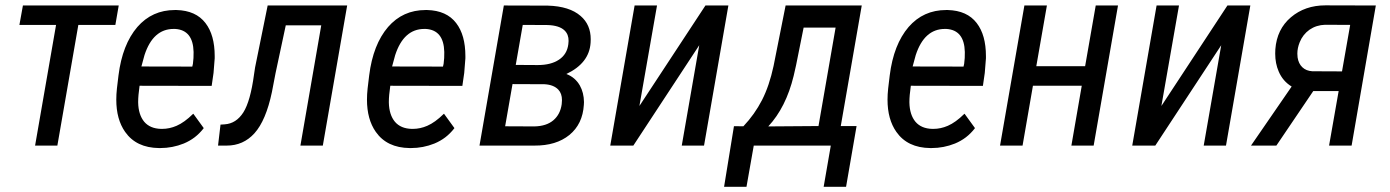

<svg xmlns="http://www.w3.org/2000/svg" viewBox="-20 -549 5242 724"><path d="M415 -455.1H275.4L196.3 0H112.3L191.4 -455.1H53.2L66.4 -528.3H427.7Z M705.1 -297.9 707.5 -308.6Q710.4 -329.6 710 -353Q708 -436 640.1 -439.9Q637.2 -439.9 634.8 -439.9Q557.1 -439.9 524.9 -341.3L513.2 -298.3ZM672.9 -7.8Q630.4 9.3 584.5 9.3Q582 9.3 579.6 9.3Q493.7 8.3 451.7 -51.8Q418.5 -99.1 418.5 -173.3Q418.5 -193.4 420.9 -215.3L426.8 -264.6Q441.4 -381.3 498 -447.3Q553.7 -511.2 639.6 -511.2Q642.6 -511.2 645.5 -511.2Q718.8 -509.3 754.9 -461.9Q789.6 -417 789.6 -337.4Q789.6 -333.5 789.6 -329.6V-329.1L785.2 -273.9L778.3 -226.1V-225.1H776.9L506.3 -225.6Q501 -188 501 -165.5Q501 -163.6 501 -162.1Q502 -116.2 523.9 -89.8Q545.9 -64 587.4 -63Q589.4 -63 591.3 -63Q619.1 -63 646 -74.7Q675.3 -87.4 707.5 -119.1L709 -120.1L710 -118.7L747.6 -66.9L748 -65.9L747.6 -64.9Q732.4 -45.4 713.9 -31.2Q695.3 -17.1 672.9 -7.8Z M1289.1 -528.3 1197.3 0H1112.8L1191.4 -453.6H1057.6L1019 -272.9L1005.4 -202.1Q982.9 -94.7 939.5 -46.4Q897.5 0 835 0Q832.5 0 830.1 0H802.2L811.5 -79.1L827.1 -80.1Q870.6 -83 897.5 -125Q924.3 -167 938 -269L941.9 -294.9L989.3 -528.3Z M1650.4 -297.9 1652.8 -308.6Q1655.8 -329.6 1655.3 -353Q1653.3 -436 1585.4 -439.9Q1582.5 -439.9 1580.1 -439.9Q1502.4 -439.9 1470.2 -341.3L1458.5 -298.3ZM1618.2 -7.8Q1575.7 9.3 1529.8 9.3Q1527.3 9.3 1524.9 9.3Q1439 8.3 1397 -51.8Q1363.8 -99.1 1363.8 -173.3Q1363.8 -193.4 1366.2 -215.3L1372.1 -264.6Q1386.7 -381.3 1443.4 -447.3Q1499 -511.2 1585 -511.2Q1587.9 -511.2 1590.8 -511.2Q1664.1 -509.3 1700.2 -461.9Q1734.9 -417 1734.9 -337.4Q1734.9 -333.5 1734.9 -329.6V-329.1L1730.5 -273.9L1723.6 -226.1V-225.1H1722.2L1451.7 -225.6Q1446.3 -188 1446.3 -165.5Q1446.3 -163.6 1446.3 -162.1Q1447.3 -116.2 1469.2 -89.8Q1491.2 -64 1532.7 -63Q1534.7 -63 1536.6 -63Q1564.5 -63 1591.3 -74.7Q1620.6 -87.4 1652.8 -119.1L1654.3 -120.1L1655.3 -118.7L1692.9 -66.9L1693.4 -65.9L1692.9 -64.9Q1677.7 -45.4 1659.2 -31.2Q1640.6 -17.1 1618.2 -7.8Z M1924.8 -304.2 2007.8 -303.7Q2057.6 -303.7 2087.9 -324Q2118.2 -344.2 2123 -381.8Q2124 -388.7 2124 -394.5Q2124.5 -418.9 2108.9 -434.1Q2089.4 -453.1 2044.9 -454.6L1951.2 -455.1ZM1912.6 -231.9 1884.8 -72.8 1995.1 -72.3Q2040.5 -73.2 2066.7 -95.5Q2092.8 -117.7 2098.1 -156.2Q2099.1 -164.1 2099.1 -171.4Q2099.1 -196.3 2085.4 -210.9Q2067.9 -229.5 2033.2 -231.4ZM1788.1 0 1879.9 -528.3 2045.9 -527.8Q2127.4 -525.4 2169.4 -488.8Q2207.5 -456.1 2207.5 -400.9Q2207.5 -394.5 2207 -387.7Q2202.1 -311 2115.7 -270Q2148.9 -257.3 2166.5 -226.6Q2181.6 -199.7 2182.1 -164.1Q2182.1 -159.2 2181.6 -153.8Q2177.2 -81.1 2127 -40Q2077.1 0.5 1995.6 0Q1994.6 0 1993.7 0Z M2640.1 -528.3H2726.6L2634.8 0H2550.8L2616.7 -378.4L2368.2 0H2281.2L2373 -528.3H2457.5L2391.1 -149.4Z M2877 -72.3 3066.4 -73.7 3130.9 -444.8H3010.3L2981.9 -303.2L2972.7 -262.7Q2943.8 -144 2877 -72.3ZM2783.2 -72.8Q2825.7 -117.7 2853.3 -171.4Q2880.9 -225.1 2897 -300.3L2942.4 -528.3H3229.5L3150.4 -73.7H3210L3170.4 155.3H3085.9L3112.8 0H2822.3L2794.9 155.3H2710.4L2747.6 -73.2Z M3613.3 -297.9 3615.7 -308.6Q3618.7 -329.6 3618.2 -353Q3616.2 -436 3548.3 -439.9Q3545.4 -439.9 3543 -439.9Q3465.3 -439.9 3433.1 -341.3L3421.4 -298.3ZM3581.1 -7.8Q3538.6 9.3 3492.7 9.3Q3490.2 9.3 3487.8 9.3Q3401.9 8.3 3359.9 -51.8Q3326.7 -99.1 3326.7 -173.3Q3326.7 -193.4 3329.1 -215.3L3335 -264.6Q3349.6 -381.3 3406.2 -447.3Q3461.9 -511.2 3547.9 -511.2Q3550.8 -511.2 3553.7 -511.2Q3627 -509.3 3663.1 -461.9Q3697.8 -417 3697.8 -337.4Q3697.8 -333.5 3697.8 -329.6V-329.1L3693.4 -273.9L3686.5 -226.1V-225.1H3685.1L3414.6 -225.6Q3409.2 -188 3409.2 -165.5Q3409.2 -163.6 3409.2 -162.1Q3410.2 -116.2 3432.1 -89.8Q3454.1 -64 3495.6 -63Q3497.6 -63 3499.5 -63Q3527.3 -63 3554.2 -74.7Q3583.5 -87.4 3615.7 -119.1L3617.2 -120.1L3618.2 -118.7L3655.8 -66.9L3656.2 -65.9L3655.8 -64.9Q3640.6 -45.4 3622.1 -31.2Q3603.5 -17.1 3581.1 -7.8Z M4104 0H4020L4059.1 -225.6H3875L3835.9 0H3751L3842.8 -528.3H3927.7L3887.7 -299.3H4071.8L4111.8 -528.3H4195.8Z M4608.4 -528.3H4694.8L4603 0H4519L4585 -378.4L4336.4 0H4249.5L4341.3 -528.3H4425.8L4359.4 -149.4Z M4873 -332.5Q4876.5 -309.1 4890.9 -295.4Q4905.3 -281.7 4928.2 -280.3L5040.5 -279.8L5071.3 -455.1L4976.6 -455.6Q4943.8 -454.6 4918 -437Q4892.6 -418.9 4880.9 -389.6Q4872.1 -367.7 4872.1 -346.7Q4872.1 -339.4 4873 -332.5ZM5168 -528.3 5076.7 0H4991.7L5027.8 -205.6H4932.1L4793 0H4697.3L4850.6 -222.7Q4817.4 -242.7 4801.8 -279.3Q4788.6 -309.6 4788.6 -346.7Q4788.6 -354.5 4789.1 -363.3Q4794.9 -439 4847.9 -483.9Q4900.9 -528.8 4978 -528.8Z"/></svg>

Font: MAUL Condensed Italic
Style: Condenced Regular Italic
Weight: 400
Italic angle: -12°
Designer: MAUL
Version: Version 1.0; 2020; ttfautohint (v1.8.3)